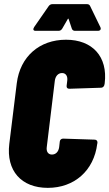

<svg xmlns="http://www.w3.org/2000/svg" viewBox="-20 -900 528 928"><path d="M152 -751H263C271 -751 277 -755 281 -762L307 -807C309 -811 311 -811 312 -807L327 -762C329 -755 335 -751 342 -751H453C465 -751 470 -759 465 -769L416 -870C413 -877 408 -880 400 -880H234C226 -880 220 -877 215 -870L145 -769C138 -758 141 -751 152 -751ZM211 8C339 8 434 -75 450 -205L451 -209C452 -218 447 -225 438 -225L285 -230C277 -230 270 -225 269 -216L266 -189C263 -167 250 -153 231 -153C213 -153 203 -167 206 -189L245 -510C248 -532 261 -547 280 -547C298 -547 308 -532 305 -510L302 -485C301 -476 306 -471 315 -471L469 -476C477 -476 484 -483 485 -492L486 -497C502 -627 426 -708 299 -708C171 -708 77 -627 61 -497L25 -205C9 -75 83 8 211 8Z"/></svg>

Font: Barlow Condensed Black
Style: Italic
Weight: 900
Width: 3
Italic angle: -7°
Designer: Jeremy Tribby
Foundry: Tribby Type
Version: Version 1.422;hotconv 1.0.109;makeotfexe 2.5.65596